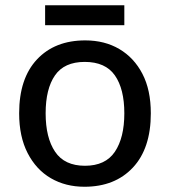

<svg xmlns="http://www.w3.org/2000/svg" viewBox="-20 -702 647 732"><path d="M555 -270Q555 -136 486.5 -63Q418 10 302 10Q230 10 174 -22.5Q118 -55 85.5 -118Q53 -181 53 -270Q53 -403 121 -475.5Q189 -548 305 -548Q379 -548 435 -515Q491 -482 523 -420.5Q555 -359 555 -270ZM154 -270Q154 -177 190 -123.5Q226 -70 304 -70Q382 -70 418 -123.5Q454 -177 454 -270Q454 -363 418 -414.5Q382 -466 303 -466Q225 -466 189.5 -414.5Q154 -363 154 -270ZM454 -682V-606H152V-682Z"/></svg>

Font: Noto Sans Sundanese Medium
Style: Regular
Weight: 500
Version: Version 2.003